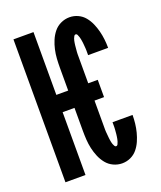

<svg xmlns="http://www.w3.org/2000/svg" viewBox="-139 -831 778 928"><g transform="rotate(-20 250.0 -367.5)"><path d="M329 8Q306 8 284.5 -2Q263 -12 248.5 -30Q234 -48 225 -69.5Q216 -91 211 -113.5Q206 -136 204.5 -159Q203 -182 203 -205V-323H142V0H39V-735H142V-412H203V-530Q203 -553 204.5 -576Q206 -599 211 -621.5Q216 -644 225 -665.5Q234 -687 248.5 -705Q263 -723 284.5 -733Q306 -743 329 -743Q352 -743 372.5 -733.5Q393 -724 407 -707Q421 -690 430 -669.5Q439 -649 444.5 -627.5Q450 -606 452.5 -584Q455 -562 455 -540H352Q352 -546 352 -552Q352 -558 352 -564Q352 -570 351.5 -576Q351 -582 350.5 -588Q350 -594 349.5 -600Q349 -606 348 -612Q347 -618 346 -624Q345 -630 343 -636Q341 -642 338 -648.5Q335 -655 329 -655Q324 -655 321 -649.5Q318 -644 316 -639Q314 -634 313 -628.5Q312 -623 311 -617.5Q310 -612 309.5 -606.5Q309 -601 308.5 -595.5Q308 -590 307.5 -584.5Q307 -579 306.5 -573.5Q306 -568 306 -562.5Q306 -557 306 -551.5Q306 -546 306 -540.5Q306 -535 306 -530V-412H355V-323H306V-205Q306 -200 306 -194.5Q306 -189 306 -183.5Q306 -178 306 -172.5Q306 -167 306.5 -161.5Q307 -156 307.5 -150.5Q308 -145 308.5 -139.5Q309 -134 309.5 -128.5Q310 -123 311 -117.5Q312 -112 313 -106.5Q314 -101 316 -96Q318 -91 321 -85.5Q324 -80 329 -80Q335 -80 338 -86.5Q341 -93 343 -99Q345 -105 346 -111Q347 -117 348 -123Q349 -129 349.5 -135Q350 -141 350.5 -147Q351 -153 351.5 -159Q352 -165 352 -171Q352 -177 352 -183Q352 -189 352 -195H455Q455 -173 452.5 -151Q450 -129 444.5 -107.5Q439 -86 430 -65.5Q421 -45 407 -28Q393 -11 372.5 -1.5Q352 8 329 8Z"/></g></svg>

Font: Iosevka SS04
Style: Bold
Weight: 700
Monospace: yes
Designer: Belleve Invis
Foundry: Belleve Invis
Version: Version 19.0.0; ttfautohint (v1.8.4)